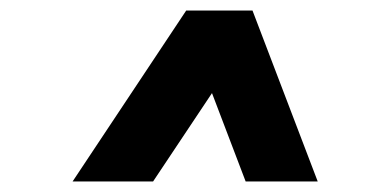

<svg xmlns="http://www.w3.org/2000/svg" viewBox="-20 -765 700 365"><path d="M271 -420 383 -588 447 -420H584L460 -745H334L118 -420Z"/></svg>

Font: Plus Jakarta Sans
Style: Bold Italic
Weight: 700
Italic angle: -8°
Designer: Gumpita Rahayu
Foundry: Tokotype
Version: Version 2.071;gftools[0.9.30]